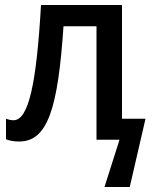

<svg xmlns="http://www.w3.org/2000/svg" viewBox="-20 -559 611 768"><path d="M468 -84V-539H144C126 -223 94 -78 34 -78C23 -78 12 -81 4 -84V-2C18 4 36 7 57 7C171 7 212 -127 234 -454H366V0H458L398 189H499L562 -84Z"/></svg>

Font: Noto Sans SemiCondensed Medium
Style: Regular
Weight: 500
Width: 4
Designer: Monotype Design Team
Foundry: Monotype Imaging Inc.
Version: Version 2.013